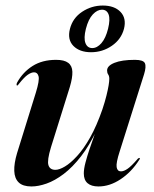

<svg xmlns="http://www.w3.org/2000/svg" viewBox="-20 -664 555 693"><path d="M483.5 -94Q485 -93.5 484.8 -91.5Q484.5 -89.5 482.5 -87Q454.5 -43 415.2 -17Q376 9 335.5 9Q309.5 9 296 -2.8Q282.5 -14.5 282.5 -38Q282.5 -54.5 288.5 -77.2Q294.5 -100 302.5 -123.8Q310.5 -147.5 317.8 -167.8Q325 -188 327 -199L330.5 -198Q303.5 -139.5 272.5 -99.8Q241.5 -60 209.8 -36Q178 -12 148.2 -1.5Q118.5 9 93.5 9Q62.5 9 47.5 -5.5Q32.5 -20 31.5 -47Q30.5 -74 41.5 -111L109.5 -330Q123 -374 119.2 -388.5Q115.5 -403 103 -403Q93 -403 80.2 -394.2Q67.5 -385.5 48.5 -361.5Q45.5 -357.5 44.2 -356.2Q43 -355 41 -355.5Q40 -356 39.8 -358.8Q39.5 -361.5 42 -366.5Q62.5 -403.5 97.5 -425.8Q132.5 -448 182.5 -448Q212 -448 226.2 -437.2Q240.5 -426.5 241.2 -405Q242 -383.5 232 -350L164 -132.5Q149.5 -85 154.8 -68Q160 -51 180 -51Q194 -51 214.2 -63Q234.5 -75 258.2 -100.8Q282 -126.5 305.5 -168.2Q329 -210 349.5 -269Q359 -297.5 364.2 -319Q369.5 -340.5 372 -355.5Q374.5 -370.5 374.5 -379.5Q374.5 -389.5 370.5 -395.2Q366.5 -401 366.5 -409.5Q366.5 -426.5 393 -437.2Q419.5 -448 467 -448Q497.5 -448 503 -435.8Q508.5 -423.5 500 -396L412 -117.5Q398.5 -76 401 -60.8Q403.5 -45.5 416.5 -45.5Q427 -45.5 440.5 -54.8Q454 -64 476 -89.5Q478 -92 480 -93Q482 -94 483.5 -94ZM308.5 -475.5Q267.5 -475.5 245 -498.2Q222.5 -521 232.5 -560Q242.5 -599 276.5 -621.5Q310.5 -644 351 -644Q393 -644 415 -621Q437 -598 427.5 -560Q417.5 -522 383.8 -498.8Q350 -475.5 308.5 -475.5ZM348 -629Q331 -629 315 -612Q299 -595 290 -560Q281.5 -526 288.5 -508.2Q295.5 -490.5 313 -490.5Q330.5 -490.5 346 -508.2Q361.5 -526 370 -560Q378.5 -594.5 372 -611.8Q365.5 -629 348 -629Z"/></svg>

Font: Fraunces 120pt SemiBold
Style: Italic
Weight: 600
Italic angle: -16°
Version: Version 1.000;[b76b70a41]